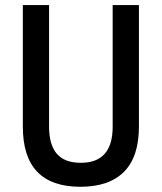

<svg xmlns="http://www.w3.org/2000/svg" viewBox="-20 -713 626 743"><path d="M291 9.8Q68.4 9.8 68.4 -222.7V-693.4H169.9V-222.7Q169.9 -153.3 199.7 -118.2Q229.5 -83 293 -83Q416 -83 416 -222.7V-693.4H517.6V-222.7Q517.6 -106.4 460 -48.3Q402.3 9.8 291 9.8Z"/></svg>

Font: Cascadia Mono
Style: Regular
Weight: 400
Monospace: yes
Designer: Aaron Bell
Foundry: Saja Typeworks
Version: Version 2404.023